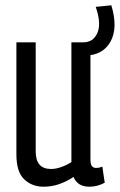

<svg xmlns="http://www.w3.org/2000/svg" viewBox="-20 -696 453 726"><path d="M145 10Q101 10 71.5 -18Q42 -46 42 -112V-536H115V-123Q115 -57 173 -57Q191 -57 212 -64.5Q233 -72 250 -83V-536H322V-93Q322 -75 327.5 -68Q333 -61 343 -61Q355 -61 367 -66L376 -5Q363 2 348.5 6Q334 10 318 10Q273 10 258 -27Q233 -10 204.5 0Q176 10 145 10ZM290 -486V-536H296Q332 -536 348 -571Q364 -606 342 -670L401 -676Q427 -590 397.5 -538Q368 -486 300 -486Z"/></svg>

Font: Georama Condensed
Style: Regular
Weight: 400
Width: 3
Designer: Jean-Baptiste Levee
Foundry: Production Type
Version: Version 1.000